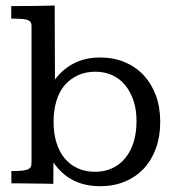

<svg xmlns="http://www.w3.org/2000/svg" viewBox="-20 -653 633 684"><path d="M337.4 10.3Q282.2 10.3 241 -10.7Q199.7 -31.7 170.4 -74.2L169.9 2Q154.3 1.5 133.1 1.2Q111.8 1 90.3 0.7Q68.8 0.5 50 0.2Q31.2 0 20.5 0V-43.5Q47.4 -43.5 62 -45.4Q76.7 -47.4 83.3 -51.8Q89.8 -56.2 91.1 -62.5Q92.3 -68.8 92.3 -77.6V-560.5Q92.3 -570.3 87.9 -575.4Q83.5 -580.6 74.5 -583Q65.4 -585.4 51.8 -585.9Q38.1 -586.4 20 -586.9V-631.3Q62.5 -631.3 101.1 -631.8Q139.6 -632.3 174.8 -633.3L175.8 -369.6Q203.6 -407.2 244.1 -427.7Q284.7 -448.2 336.4 -448.2Q384.8 -448.2 424.3 -431.6Q463.9 -415 491.9 -384.8Q520 -354.5 535.4 -312.7Q550.8 -271 550.8 -218.3Q550.8 -167 535.6 -125Q520.5 -83 492.7 -53Q464.8 -22.9 425.3 -6.3Q385.7 10.3 337.4 10.3ZM319.8 -397.5Q285.2 -397.5 257.6 -384.8Q230 -372.1 210.7 -349.9Q191.4 -327.6 181.2 -294.2Q170.9 -260.7 170.9 -218.8Q170.9 -177.2 181.2 -144.5Q191.4 -111.8 210.4 -88.9Q229.5 -65.9 256.8 -53.5Q284.2 -41 318.8 -41Q352.5 -41 379.9 -53.7Q407.2 -66.4 426.5 -90.1Q445.8 -113.8 456.1 -146.7Q466.3 -179.7 466.3 -221.2Q466.3 -262.2 455.8 -293.9Q445.3 -325.7 426.3 -349.1Q407.2 -372.6 380.1 -385Q353 -397.5 319.8 -397.5Z"/></svg>

Font: Kameron
Style: Regular
Weight: 400
Version: Version 1.000